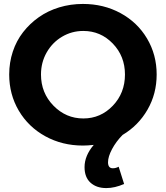

<svg xmlns="http://www.w3.org/2000/svg" viewBox="-20 -731 846 979"><path d="M778.8 -351.1Q778.8 -252.9 732.2 -171.9Q685.5 -90.8 605 -43Q571.8 -9.3 551.3 29.3Q530.8 67.9 530.8 96.2Q530.8 127 555.2 127Q570.8 127 585 119.1L612.8 207Q565.4 228 522 228Q471.7 228 441.4 200.4Q411.1 172.9 411.1 121.1Q411.1 63 458 7.8Q426.3 11.2 402.8 11.2Q297.4 11.2 211.2 -36.1Q125 -83.5 75.9 -166.5Q26.9 -249.5 26.9 -351.1Q26.9 -412.1 45.2 -467.5Q63.5 -522.9 97.7 -566.9Q131.8 -610.8 178 -643.3Q224.1 -675.8 281.7 -693.4Q339.4 -710.9 402.8 -710.9Q508.3 -710.9 594.5 -664.1Q680.7 -617.2 729.7 -534.7Q778.8 -452.1 778.8 -351.1ZM189 -351.1Q189 -257.3 252.7 -192.1Q316.4 -127 404.8 -127Q493.2 -127 555.2 -191.9Q617.2 -256.8 617.2 -351.1Q617.2 -444.3 555.2 -508.8Q493.2 -573.2 404.8 -573.2Q346.2 -573.2 296.6 -543.9Q247.1 -514.6 218 -463.6Q189 -412.6 189 -351.1Z"/></svg>

Font: Montserrat arm SemiBold
Style: Regular
Weight: 600
Designer: Julieta Ulanovsky
Foundry: Julieta Ulanovsky
Version: Version 6.000;PS 006.000;hotconv 1.0.88;makeotf.lib2.5.64775